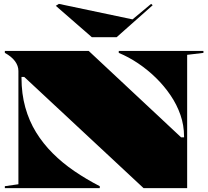

<svg xmlns="http://www.w3.org/2000/svg" viewBox="-20 -971 1075 991"><path d="M5 0V-10L75 -20V-605Q75 -631 57.5 -655Q40 -679 5 -698V-708H438L915 -262H930V-267Q930 -324 911.5 -377.5Q893 -431 860 -479.5Q827 -528 784.5 -569.5Q742 -611 693 -644Q644 -677 593 -698V-708H1030V-698L946 -688V0H721L105 -574H91V-569Q91 -487 110.5 -417Q130 -347 166 -288.5Q202 -230 252 -180Q302 -130 363.5 -88Q425 -46 495 -10V0ZM760 -951 768 -944 582 -779H454L268 -941L284 -951L664 -871Z"/></svg>

Font: Kalnia SemiExpanded
Style: Bold
Weight: 700
Width: 6
Designer: Frida Medrano
Foundry: Frida Medrano
Version: Version 1.105